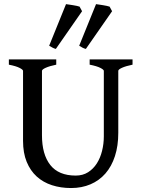

<svg xmlns="http://www.w3.org/2000/svg" viewBox="-20 -906 699 940"><path d="M628.9 -589.4Q595.7 -582.5 577.4 -574.2Q559.1 -565.9 559.1 -559.1V-255.9Q559.1 -191.9 542.7 -141.6Q526.4 -91.3 496.1 -56.6Q465.8 -22 423.1 -3.7Q380.4 14.6 327.6 14.6Q277.3 14.6 234.4 0.7Q191.4 -13.2 159.9 -41.7Q128.4 -70.3 110.6 -113.8Q92.8 -157.2 92.8 -216.8V-559.1Q92.8 -564.9 75.7 -573.7Q58.6 -582.5 23.4 -589.4V-615.2H255.4V-589.4Q222.2 -582.5 203.9 -574.2Q185.5 -565.9 185.5 -559.1V-243.7Q185.5 -149.9 226.3 -98.1Q267.1 -46.4 350.6 -46.4Q385.3 -46.4 411.1 -62.7Q437 -79.1 454.1 -106Q471.2 -132.8 479.7 -167.5Q488.3 -202.1 488.3 -238.3V-559.1Q488.3 -564.9 471.2 -573.7Q454.1 -582.5 418.9 -589.4V-615.2H628.9ZM253.4 -666.5Q245.1 -668.5 237.8 -672.4Q230.5 -676.3 220.7 -682.1L303.2 -885.7Q309.1 -884.8 318.4 -883.5Q327.6 -882.3 337.4 -880.6Q347.2 -878.9 356 -877.2Q364.7 -875.5 369.6 -873.5L381.8 -851.1ZM400.4 -666.5Q391.6 -668.5 384.3 -672.4Q377 -676.3 367.7 -682.1L450.2 -885.7Q456.1 -884.8 465.3 -883.5Q474.6 -882.3 484.4 -880.6Q494.1 -878.9 502.7 -877.2Q511.2 -875.5 516.6 -873.5L528.8 -851.1Z"/></svg>

Font: Gentium Book Basic
Style: Regular
Weight: 400
Designer: J. Victor Gaultney and Annie Olsen
Foundry: SIL International
Version: Version 1.102; 2013; Maintenance release